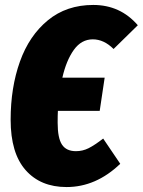

<svg xmlns="http://www.w3.org/2000/svg" viewBox="-20 -736 577 776"><path d="M397 -176 466 -74Q368 20 249 20Q144 20 83.5 -48.5Q23 -117 23 -252Q23 -382 60.5 -487Q98 -592 173.5 -654Q249 -716 357 -716Q466 -716 537 -634L439 -538Q400 -577 355 -577Q309 -577 278.5 -534.5Q248 -492 232 -422H403L383 -288H214Q213 -272 213 -240Q213 -178 230.5 -151.5Q248 -125 287 -125Q314 -125 338 -137Q362 -149 397 -176Z"/></svg>

Font: Fira Sans Extra Condensed Black
Style: Italic
Weight: 900
Width: 3
Italic angle: -8°
Designer: Carrois Corporate & Edenspiekermann AG
Foundry: Carrois Corporate GbR & Edenspiekermann AG
Version: Version 4.203